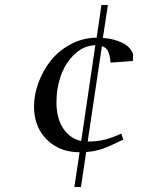

<svg xmlns="http://www.w3.org/2000/svg" viewBox="-20 -603 585 769"><path d="M116.2 -176.8Q116.2 -224.1 134.3 -272.5Q152.3 -320.8 183.8 -360.6Q215.3 -400.4 263.7 -426Q312 -451.7 367.2 -452.1L386.2 -583H412.1L392.1 -451.2Q435.5 -447.8 468.8 -432.1Q502 -416.5 513.2 -386.2L512.2 -358.9L422.9 -352.1Q420.4 -380.9 413.3 -396.7Q406.2 -412.6 388.2 -418L331.1 -36.1Q369.6 -36.1 399.7 -43.7Q429.7 -51.3 465.8 -67.9L474.1 -43.9Q422.4 -18.6 392.1 -7.6Q361.8 3.4 325.2 5.9L304.2 146H277.8L298.8 6.8Q218.3 6.8 167.2 -44.2Q116.2 -95.2 116.2 -176.8ZM206.1 -193.8Q206.1 -129.9 232.9 -89.1Q259.8 -48.3 305.2 -38.1L361.8 -421.9Q315.9 -420.4 279.5 -386.7Q243.2 -353 224.6 -301.8Q206.1 -250.5 206.1 -193.8Z"/></svg>

Font: Dehuti Alt
Style: Bold-Italic
Weight: 700
Version: Version 1.2